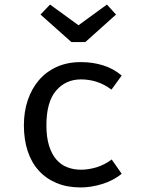

<svg xmlns="http://www.w3.org/2000/svg" viewBox="-20 -812 640 844"><path d="M336 -66Q369 -66 404 -76.5Q439 -87 471 -111L515 -48Q478 -18 429 -3Q380 12 335 12Q275 12 228.5 -7.5Q182 -27 150 -62.5Q118 -98 101.5 -148.5Q85 -199 85 -261Q85 -321 102 -371.5Q119 -422 151 -459.5Q183 -497 229.5 -518Q276 -539 336 -539Q387 -539 432.5 -525Q478 -511 515 -480L470 -418Q438 -442 404.5 -452.5Q371 -463 336 -463Q269 -463 226.5 -413.5Q184 -364 184 -261Q184 -209 195.5 -172Q207 -135 227 -111.5Q247 -88 275 -77Q303 -66 336 -66ZM325 -701 450 -792 490 -748 355 -627H294L158 -748L200 -792Z"/></svg>

Font: Wlorlttqgufhjawjgtejqphaquk
Style: Regular
Weight: 400
Monospace: yes
Designer: Carrois Corporate & Edenspiekermann
Foundry: Carrois Corporate GbR & Edenspiekermann AG
Version: Version 2.001